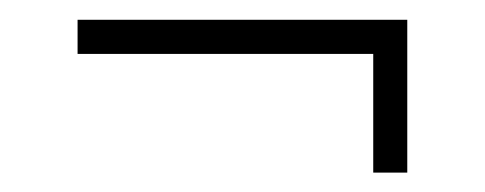

<svg xmlns="http://www.w3.org/2000/svg" viewBox="-20 -338 500 198"><path d="M364.9 -317.6H400V-160H364.9ZM60 -282.4V-317.6H400V-282.4Z"/></svg>

Font: Kalnia Glaze Thin
Style: Regular
Weight: 100
Version: Version 1.110